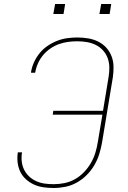

<svg xmlns="http://www.w3.org/2000/svg" viewBox="-20 -930 640 958"><path d="M248 8Q222 8 197 4.5Q172 1 150 -9Q128 -19 110 -35Q92 -51 81.5 -72.5Q71 -94 68 -119Q65 -144 69 -170H90Q86 -147 88.5 -124.5Q91 -102 100.5 -83Q110 -64 125.5 -49.5Q141 -35 161 -26Q181 -17 203 -14Q225 -11 248 -11Q275 -11 302 -16.5Q329 -22 354 -36Q379 -50 399.5 -71.5Q420 -93 434 -117.5Q448 -142 456 -168.5Q464 -195 468 -221L491 -358H243L246 -377H494L522 -547Q526 -571 525.5 -595Q525 -619 517 -640.5Q509 -662 493.5 -679Q478 -696 457.5 -706Q437 -716 413.5 -720Q390 -724 366 -724Q343 -724 320 -721Q297 -718 274.5 -710Q252 -702 231.5 -688Q211 -674 195.5 -655.5Q180 -637 170 -615Q160 -593 156 -570Q156 -569 155.5 -568.5Q155 -568 155 -567H135Q135 -568 135 -569Q135 -570 135 -571Q139 -596 150 -620Q161 -644 178 -665Q195 -686 218 -701.5Q241 -717 265.5 -726.5Q290 -736 315.5 -739.5Q341 -743 366 -743Q393 -743 420 -738.5Q447 -734 470 -722.5Q493 -711 510 -692.5Q527 -674 536.5 -649.5Q546 -625 546.5 -598Q547 -571 543 -544L489 -218Q484 -189 475 -160.5Q466 -132 450.5 -105.5Q435 -79 412.5 -56.5Q390 -34 363 -19Q336 -4 306.5 2Q277 8 248 8ZM476 -860 485 -910H535L527 -860ZM246 -860 255 -910H305L297 -860Z"/></svg>

Font: Iosevka SS04 Thin Extended
Style: Italic
Weight: 100
Width: 7
Italic angle: -9°
Monospace: yes
Designer: Belleve Invis
Foundry: Belleve Invis
Version: Version 19.0.0; ttfautohint (v1.8.4)